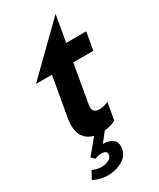

<svg xmlns="http://www.w3.org/2000/svg" viewBox="-227 -750 874 1054"><g transform="rotate(-30 209.5 -223.0)"><path d="M89 -106Q89 -49 121 -19Q153 11 213 11Q265 11 307 -10L326 -119Q297 -105 268 -105Q228 -105 228 -142Q228 -147 230 -159L272 -400H399L419 -512H292L321 -679L36 -400H137L92 -144Q89 -125 89 -106ZM243 0H175L93 99L113 119Q136 110 153 110Q188 110 188 132Q188 154 166.5 164.5Q145 175 122 175Q91 175 64 162L37 210Q80 233 128 233Q175 233 217 211Q259 189 268 143Q269 138 269 129Q269 99 246.5 84Q224 69 194 69H189Z"/></g></svg>

Font: Geom SemiBold
Style: Bold Italic
Weight: 600
Italic angle: -10°
Version: Version 1.102